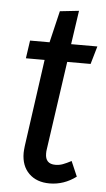

<svg xmlns="http://www.w3.org/2000/svg" viewBox="-50 -691 406 736"><g transform="rotate(5 153.0 -322.5)"><path d="M147 -116Q146 -111 146 -101Q146 -61 185 -61Q200 -61 213.5 -66Q227 -71 246 -81L271 -23Q224 12 169 12Q119 12 89.5 -17Q60 -46 60 -96Q60 -104 62 -122L109 -458H37L47 -527H122L151 -649L224 -657L205 -527H306L286 -458H196Z"/></g></svg>

Font: Fira Sans Extra Condensed
Style: Italic
Weight: 400
Width: 3
Italic angle: -8°
Designer: Carrois Corporate & Edenspiekermann AG
Foundry: Carrois Corporate GbR & Edenspiekermann AG
Version: Version 4.203